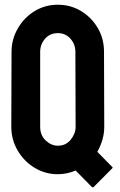

<svg xmlns="http://www.w3.org/2000/svg" viewBox="-20 -727 506 812"><path d="M368.7 64 299.8 -5.9Q263.2 9.8 224.6 9.8Q171.4 9.8 127 -17.1Q82 -43.9 54.9 -90.1Q27.8 -136.2 27.8 -190.9L28.8 -507.8Q28.8 -561 55.2 -606.4Q81.1 -651.9 125.5 -679.4Q169.9 -707 224.6 -707Q277.8 -707 322.3 -680.7Q366.7 -653.8 393.3 -608.9Q419.9 -564 419.9 -507.8L420.9 -190.9Q420.9 -162.1 412.8 -135Q404.8 -107.9 391.6 -85L453.6 -22Q458.5 -18.1 454.6 -15.1L376 64Q372.6 66.9 368.7 64ZM224.6 -110.8Q258.8 -110.8 279.3 -136.5Q299.8 -162.1 299.8 -190.9L298.8 -507.8Q298.8 -540 277.8 -563.5Q256.8 -586.9 224.6 -586.9Q190.9 -586.9 170.4 -563Q149.9 -539.1 149.9 -507.8V-190.9Q149.9 -154.8 173.3 -132.8Q196.8 -110.8 224.6 -110.8Z"/></svg>

Font: Koulen
Style: Regular
Weight: 400
Designer: Danh Hong
Version: Version 8.000; ttfautohint (v1.8.3)